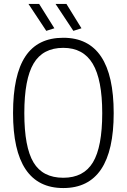

<svg xmlns="http://www.w3.org/2000/svg" viewBox="-20 -941 641 971"><path d="M300 10Q46 10 46 -369Q46 -562 108.5 -656Q171 -750 300 -750Q555 -750 555 -369Q555 10 300 10ZM300 -42Q403 -42 450 -120Q497 -198 497 -369Q497 -538 449 -618.5Q401 -699 300 -699Q197 -699 150 -620Q103 -541 103 -369Q103 -197 149.5 -119.5Q196 -42 300 -42ZM214 -785 124 -921H178L255 -798ZM351 -785 261 -921H316L392 -798Z"/></svg>

Font: Encode Sans Compressed
Style: Light
Weight: 300
Designer: Pablo Impallari, Andres Torresi
Foundry: Pablo Impallari, Andres Torresi
Version: Version 1.000; ttfautohint (v1.00) -l 8 -r 50 -G 200 -x 14 -